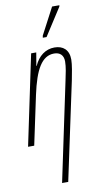

<svg xmlns="http://www.w3.org/2000/svg" viewBox="-108 -820 585 1108"><g transform="rotate(-10 184.0 -266.5)"><path d="M198 -605H220L323 -765L325 -773H282L200 -617ZM284 -338 162 240H198L320 -332C328 -372 338 -423 338 -453C338 -510 304 -538 254 -538C202 -538 159 -506 135 -451H133L146 -528H116L5 0H41L102 -287C133 -431 174 -504 246 -504C280 -504 301 -485 301 -448C301 -416 292 -375 284 -338Z"/></g></svg>

Font: Noto Sans ExtraCondensed ExtraLight
Style: Italic
Weight: 200
Width: 2
Italic angle: -12°
Designer: Monotype Design Team
Foundry: Monotype Imaging Inc.
Version: Version 2.013